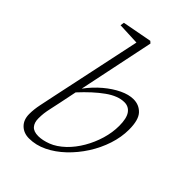

<svg xmlns="http://www.w3.org/2000/svg" viewBox="-224 -836 940 940"><g transform="rotate(45 246.0 -366.0)"><path d="M124 -89Q124 -60 138.5 -43.5Q153 -27 185 -27Q214 -27 249.5 -40.5Q285 -54 321 -88Q353 -119 377.5 -161Q402 -203 416 -250Q430 -297 430 -343Q430 -395 413 -419Q396 -443 366 -443Q322 -443 271 -406.5Q220 -370 163 -308L145 -220Q138 -186 133 -164Q128 -142 126 -125.5Q124 -109 124 -89ZM161 13Q124 13 100.5 -10Q77 -33 77 -73Q77 -105 84.5 -140.5Q92 -176 100 -215L201 -691L86 -696L89 -716L243 -745L253 -736L171 -342Q203 -385 241 -417Q279 -449 317 -467Q355 -485 387 -485Q426 -485 451.5 -458Q477 -431 477 -364Q477 -312 459.5 -258.5Q442 -205 411 -156.5Q380 -108 339.5 -69.5Q299 -31 253.5 -9Q208 13 161 13Z"/></g></svg>

Font: Source Serif Pro Light
Style: Italic
Weight: 300
Italic angle: -12°
Designer: Frank Grießhammer
Foundry: Adobe Systems Incorporated
Version: Version 3.001;hotconv 1.0.111;makeotfexe 2.5.65597